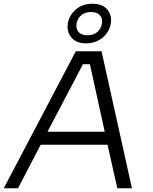

<svg xmlns="http://www.w3.org/2000/svg" viewBox="-45 -1003 814 1023"><path d="M-25 0 359 -730H496L658 0H580L528 -232H172L51 0ZM208 -301H513L434 -661H397ZM414 -772Q360 -772 335 -804Q315 -828 315 -860Q315 -868 316 -877Q323 -920 358 -951.5Q393 -983 447 -983Q501 -983 527 -952Q547 -927 547 -895Q547 -886 545 -877Q542 -856 531 -837Q520 -818 503 -803.5Q486 -789 463.5 -780.5Q441 -772 414 -772ZM421 -815Q454 -815 474 -833Q494 -851 498 -877Q499 -884 499 -890Q499 -908 488 -921Q473 -939 440 -939Q407 -939 387 -921Q367 -903 363 -877Q362 -871 362 -865Q362 -847 373 -833Q388 -815 421 -815Z"/></svg>

Font: Sora Light
Style: Italic
Weight: 300
Designer: Jonathan Barnbrook, Juli√°n Moncada
Version: Version 1.000